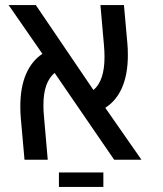

<svg xmlns="http://www.w3.org/2000/svg" viewBox="-20 -629 640 756"><path d="M151 -215.5Q151 -192.5 153 -172L168 0H76.5L62 -163Q60 -185 60 -210Q60 -285 82.5 -337.2Q105 -389.5 147 -417L14 -609H121L348 -274.5Q391.5 -311 391.5 -404Q391.5 -427.5 389.5 -449L375.5 -609H468L481.5 -458.5Q483.5 -437 483.5 -412.5Q483.5 -337.5 461 -285Q438.5 -232.5 394.5 -204.5L537 0H429.5L195 -342Q172.5 -322.5 161.8 -291.5Q151 -260.5 151 -215.5ZM212 50H387V107H212Z"/></svg>

Font: JuliaMono
Style: Italic
Weight: 400
Italic angle: -9°
Monospace: yes
Designer: cormullion
Foundry: corm
Version: Version 0.057; ttfautohint (v1.8.4)